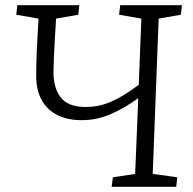

<svg xmlns="http://www.w3.org/2000/svg" viewBox="-20 -723 746 743"><path d="M515 -343Q464 -306 410 -282Q356 -258 296 -258Q241 -258 201.5 -278Q162 -298 141 -336.5Q120 -375 120 -429Q120 -478 122.5 -531.5Q125 -585 129 -651L43 -666L47 -703H287L283 -666L197 -651Q194 -600 191 -550Q188 -500 187 -448Q186 -384 214.5 -346.5Q243 -309 312 -309Q362 -309 409 -329Q456 -349 517 -395L527 -651L441 -666L445 -703H684L680 -666L594 -651L571 -50L666 -37L662 0H412L417 -37L503 -50Z"/></svg>

Font: Literata 18pt Light
Style: Italic
Weight: 300
Italic angle: -2°
Designer: Latin by Veronika Burian and Jose Scaglione. Greek by Irene Vlachou. Cyrillic by Vera Evstafieva
Foundry: TypeTogether
Version: Version 3.103;gftools[0.9.29]